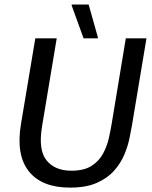

<svg xmlns="http://www.w3.org/2000/svg" viewBox="-20 -820 673 852"><path d="M290.8 12.5Q165 12.5 107.5 -60.4Q50 -133.3 73.3 -270.8L136.7 -650H231.7L166.7 -260Q149.2 -155 186.2 -108.8Q223.3 -62.5 296.7 -62.5Q353.3 -62.5 386.7 -84.2Q420 -105.8 437.5 -138.8Q455 -171.7 462.9 -206.7Q470.8 -241.7 475 -267.5L538.3 -650H630L565.8 -265Q561.7 -241.7 554.6 -206.7Q547.5 -171.7 531.7 -133.8Q515.8 -95.8 486.2 -62.5Q456.7 -29.2 409.2 -8.3Q361.7 12.5 290.8 12.5ZM350.8 -650 298.3 -795V-800H373.3L414.2 -655V-650Z"/></svg>

Font: Familjen Grotesk GF
Style: Italic
Weight: 400
Designer: Anders Wikstroem, Jonas Baeckman, Matilda Gysing, Kristian Moeller
Foundry: Familjen STHML AB
Version: Version 2.000; Beta; Release 4; Build 6